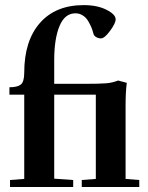

<svg xmlns="http://www.w3.org/2000/svg" viewBox="-20 -746 589 766"><path d="M20 0V-27.8L76.7 -32.2V-368.2H17.6V-397.9Q49.8 -397.9 63.2 -408.9Q76.7 -419.9 76.7 -456.1Q76.7 -583 139.2 -654.3Q201.7 -725.6 314 -725.6Q368.2 -725.6 404.8 -707Q441.4 -688.5 441.4 -668.9Q441.4 -653.3 419.2 -623Q397 -592.8 382.8 -592.8Q373 -592.8 363.8 -597.9Q354.5 -603 352.1 -613.8Q349.1 -626 344.5 -637Q339.8 -647.9 331.8 -661.9Q323.7 -675.8 310.5 -684.3Q297.4 -692.9 281.2 -692.9Q238.3 -692.9 217.3 -641.8Q196.3 -590.8 196.3 -506.3V-411.6H318.4Q376 -411.6 402.1 -413.6Q428.2 -415.5 451.2 -424.8L485.8 -415.5Q481 -379.4 481 -323.7V-32.2L535.6 -27.8V0H306.2V-27.8L362.3 -32.2V-368.2H196.3V-33.2L272 -27.8V0Z"/></svg>

Font: Elstob 18pt
Style: Bold
Weight: 700
Designer: Peter S. Baker
Version: Version 1.015